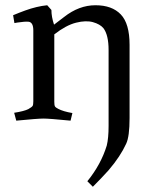

<svg xmlns="http://www.w3.org/2000/svg" viewBox="-20 -452 607 732"><path d="M394 28V-261Q394 -319 374 -345Q361 -360 334.5 -367.5Q308 -375 270 -365.5Q232 -356 187 -321V-64Q187 -51 189.5 -46.5Q192 -42 202 -37Q221 -27 256 -21L249 8Q167 0 146 0Q124 0 42 8L34 -22Q72 -28 88 -36Q102 -44 104.5 -48.5Q107 -53 107 -66V-336Q107 -366 90 -369Q82 -370 71 -369Q60 -368 46 -366L35 -364L30 -394Q54 -404 76 -412Q98 -420 119 -425Q140 -430 160 -432L176 -414Q176 -388 186 -358L224 -387Q281 -432 344 -432Q407 -432 440.5 -397Q474 -362 474 -281V-2Q474 69 461 96Q450 120 433.5 145Q417 170 394 197Q367 227 334 260L313 239Q365 175 387 103Q394 75 394 28Z"/></svg>

Font: Buenard
Style: Regular
Weight: 400
Version: Version 2.000